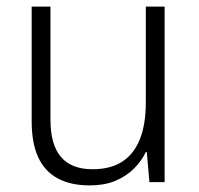

<svg xmlns="http://www.w3.org/2000/svg" viewBox="-20 -552 602 582"><path d="M479 -532V0H433L425 -91H422Q408 -62 384 -39Q360 -16 327.5 -3Q295 10 252 10Q194 10 154.5 -11.5Q115 -33 95.5 -76Q76 -119 76 -184V-532H133V-189Q133 -113 165 -76Q197 -39 260 -39Q315 -39 350.5 -62Q386 -85 404 -130Q422 -175 422 -242V-532Z"/></svg>

Font: Noto Sans Display Light
Style: Regular
Weight: 300
Designer: Monotype Design Team
Foundry: Monotype Imaging Inc.
Version: Version 2.003